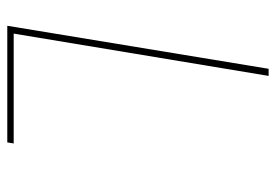

<svg xmlns="http://www.w3.org/2000/svg" viewBox="-138 -638 775 540"><g transform="rotate(90 250.0 -367.5)"><path d="M52 0 173 -735H193L74 -18H383L380 0Z"/></g></svg>

Font: Iosevka SS04 Thin
Style: Italic
Weight: 100
Italic angle: -9°
Monospace: yes
Designer: Belleve Invis
Foundry: Belleve Invis
Version: Version 19.0.0; ttfautohint (v1.8.4)